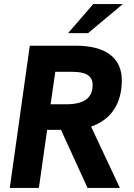

<svg xmlns="http://www.w3.org/2000/svg" viewBox="-20 -921 656 941"><path d="M28 0H170.5L211 -284.5H279L409 0H567.5L426.5 -300.5C528.5 -336 577 -417.5 577 -527.5C577 -639 495.5 -697 352 -697H126ZM228 -410 251 -569H335C395 -569 434 -553 434 -504.5C434 -439 389.5 -410 305 -410ZM313.5 -758.5H411.5L582 -901H437Z"/></svg>

Font: HK Grotesk ExtraBold
Style: Italic
Weight: 800
Italic angle: -16°
Designer: Alfredo Marco Pradil
Foundry: Hanken Design Co.
Version: Version 3.001;FEAKit 1.0